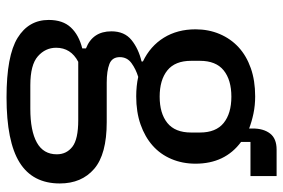

<svg xmlns="http://www.w3.org/2000/svg" viewBox="-156 -478 846 573"><g transform="rotate(90 266.5 -191.0)"><path d="M527 53Q527 134 464.5 173Q402 212 270 212Q146 212 92.5 179Q39 146 39 86Q39 44 61.5 20Q84 -4 124 -14V-25Q73 -45 73 -101Q73 -140 99 -161Q125 -182 163 -191V-195Q117 -217 92 -257.5Q67 -298 67 -352Q67 -391 81 -424Q95 -457 120.5 -480.5Q146 -504 183 -517Q220 -530 267 -530Q294 -530 318 -525Q342 -520 363 -512V-523Q363 -555 378 -574.5Q393 -594 426 -594H505V-516H403V-488Q468 -440 468 -352Q468 -313 454 -280Q440 -247 414 -224Q388 -201 351 -188Q314 -175 267 -175Q252 -175 237 -176.5Q222 -178 209 -181Q186 -174 168 -161Q150 -148 150 -126Q150 -103 170.5 -95Q191 -87 226 -87H344Q440 -87 483.5 -49.5Q527 -12 527 53ZM440 62Q440 33 417.5 15.5Q395 -2 338 -2H164Q122 20 122 64Q122 96 147.5 118.5Q173 141 234 141H304Q370 141 405 121.5Q440 102 440 62ZM268 -245Q318 -245 346.5 -268Q375 -291 375 -339V-365Q375 -413 346.5 -436Q318 -459 268 -459Q218 -459 189.5 -436Q161 -413 161 -365V-339Q161 -291 189.5 -268Q218 -245 268 -245Z"/></g></svg>

Font: IBM Plex Sans Arabic Text
Style: Regular
Weight: 450
Designer: Mike Abbink, Paul van der Laan, Pieter van Rosmalen, Wael Morcos, Khajak Apelian
Foundry: Bold Monday
Version: Version 1.2